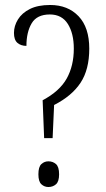

<svg xmlns="http://www.w3.org/2000/svg" viewBox="-20 -744 425 770"><path d="M151 -342Q219 -378 247.5 -429Q276 -480 276 -549Q276 -610 252 -648Q228 -686 180 -686Q128 -686 107 -650.5Q86 -615 86 -560Q64 -560 50 -572Q36 -584 36 -612Q36 -640 52 -666Q68 -692 100 -708Q132 -724 181 -724Q252 -724 295 -679Q338 -634 338 -549Q338 -465 303 -412Q268 -359 197 -323L191 -190H157ZM174 6Q158 6 146 -5Q134 -16 134 -45Q134 -75 146 -86Q158 -97 174 -97Q192 -97 204.5 -86Q217 -75 217 -45Q217 -16 204.5 -5Q192 6 174 6Z"/></svg>

Font: Noto Serif ExtraCondensed Light
Style: Regular
Weight: 300
Width: 2
Designer: Monotype Design Team
Foundry: Monotype Imaging Inc.
Version: Version 2.014; ttfautohint (v1.8.4.7-5d5b)